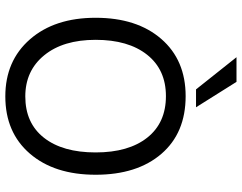

<svg xmlns="http://www.w3.org/2000/svg" viewBox="-116 -808 931 740"><g transform="rotate(90 350.0 -437.5)"><path d="M653 -340Q653 -181 571.5 -86.5Q490 8 351 8Q214 8 131 -87Q48 -182 48 -340Q48 -499 129.5 -593Q211 -687 350 -687Q492 -687 572.5 -593.5Q653 -500 653 -340ZM133 -340Q133 -215 192.5 -142Q252 -69 351 -69Q454 -69 510.5 -141Q567 -213 567 -340Q567 -467 510 -539Q453 -611 350 -611Q248 -611 190.5 -538.5Q133 -466 133 -340ZM393 -727H324L200 -883H295Z"/></g></svg>

Font: Hind Siliguri
Style: Regular
Weight: 400
Designer: Jyotish Sonowal
Foundry: Indian Type Foundry
Version: Version 1.001;PS 1.0;hotconv 1.0.86;makeotf.lib2.5.63406; tt